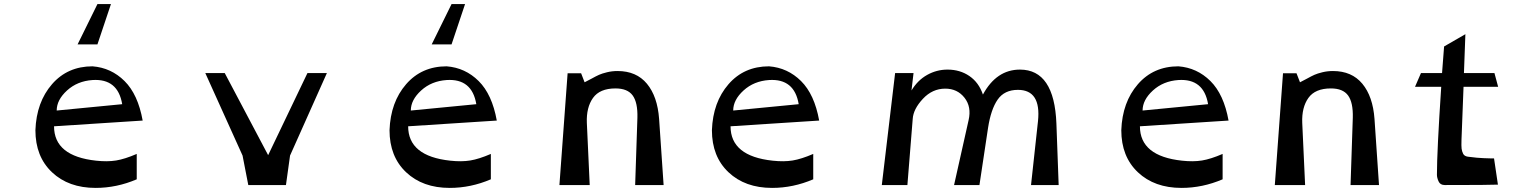

<svg xmlns="http://www.w3.org/2000/svg" viewBox="-20 -904 7492 938"><path d="M359 -687 456 -884H522L456 -687ZM677 -315 244 -287Q244 -141 450 -119Q505 -113 547.5 -120Q590 -127 648 -152V-28Q550 14 447 14Q315 14 234 -62.5Q153 -139 153 -268Q158 -405 234 -492.5Q310 -580 432 -580Q523 -573 588.5 -508Q654 -443 677 -315ZM257 -364 577 -395Q556 -521 432 -513Q358 -508 307.5 -462Q257 -416 257 -364Z M1193 0 1165 -144 983 -547H1078L1290 -146L1482 -547H1577L1397 -144L1377 0Z M2089 -687 2186 -884H2252L2186 -687ZM2407 -315 1974 -287Q1974 -141 2180 -119Q2235 -113 2277.5 -120Q2320 -127 2378 -152V-28Q2280 14 2177 14Q2045 14 1964 -62.5Q1883 -139 1883 -268Q1888 -405 1964 -492.5Q2040 -580 2162 -580Q2253 -573 2318.5 -508Q2384 -443 2407 -315ZM1987 -364 2307 -395Q2286 -521 2162 -513Q2088 -508 2037.5 -462Q1987 -416 1987 -364Z M3200 -323 3222 0H3083L3094 -329Q3096 -403 3071 -437.5Q3046 -472 2987 -472Q2910 -472 2877 -425.5Q2844 -379 2847 -304L2861 0H2713L2753 -546H2819L2836 -502Q2847 -507 2869.5 -519.5Q2892 -532 2906.5 -538.5Q2921 -545 2945.5 -551Q2970 -557 2997 -557Q3089 -557 3140.5 -495Q3192 -433 3200 -323Z M3982 -315 3549 -287Q3549 -141 3755 -119Q3810 -113 3852.5 -120Q3895 -127 3953 -152V-28Q3855 14 3752 14Q3620 14 3539 -62.5Q3458 -139 3458 -268Q3463 -405 3539 -492.5Q3615 -580 3737 -580Q3828 -573 3893.5 -508Q3959 -443 3982 -315ZM3562 -364 3882 -395Q3861 -521 3737 -513Q3663 -508 3612.5 -462Q3562 -416 3562 -364Z M4782 -442Q4848 -564 4963 -564Q5131 -564 5141 -300L5152 0H5017L5051 -312Q5067 -465 4953 -465Q4887 -465 4854 -417.5Q4821 -370 4807 -279L4765 0H4641L4712 -317Q4727 -382 4692 -426.5Q4657 -471 4598 -471Q4535 -471 4488.5 -421Q4442 -371 4439 -323L4413 0H4288L4353 -547H4443L4433 -462Q4463 -512 4509.5 -538Q4556 -564 4609 -564Q4670 -564 4716 -532.5Q4762 -501 4782 -442Z M5982 -315 5549 -287Q5549 -141 5755 -119Q5810 -113 5852.5 -120Q5895 -127 5953 -152V-28Q5855 14 5752 14Q5620 14 5539 -62.5Q5458 -139 5458 -268Q5463 -405 5539 -492.5Q5615 -580 5737 -580Q5828 -573 5893.5 -508Q5959 -443 5982 -315ZM5562 -364 5882 -395Q5861 -521 5737 -513Q5663 -508 5612.5 -462Q5562 -416 5562 -364Z M6695 -323 6717 0H6578L6589 -329Q6591 -403 6566 -437.5Q6541 -472 6482 -472Q6405 -472 6372 -425.5Q6339 -379 6342 -304L6356 0H6208L6248 -546H6314L6331 -502Q6342 -507 6364.5 -519.5Q6387 -532 6401.5 -538.5Q6416 -545 6440.5 -551Q6465 -557 6492 -557Q6584 -557 6635.5 -495Q6687 -433 6695 -323Z M7120 -221Q7119 -191 7120.5 -178Q7122 -165 7128 -153Q7134 -141 7151 -138.5Q7168 -136 7195 -133.5Q7222 -131 7268 -130Q7275 -130 7279 -130L7298 -2Q7261 0 7038 0Q7016 0 7008 -18Q7000 -36 7000 -50Q7000 -164 7021 -480H6893L6922 -547H7025Q7031 -633 7035 -677L7139 -737L7132 -547H7281L7299 -480H7130Z"/></svg>

Font: OpenDyslexic
Style: Regular
Weight: 400
Designer: Abbie Gonzalez
Version: Version 0.920;hotconv 1.0.109;makeotfexe 2.5.65596